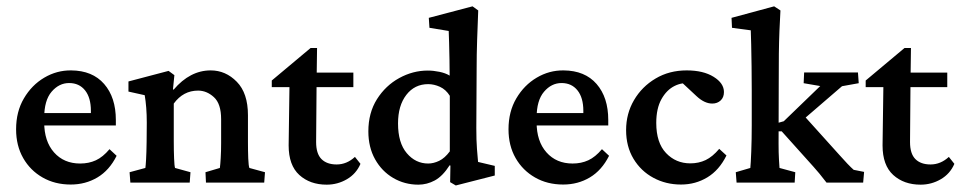

<svg xmlns="http://www.w3.org/2000/svg" viewBox="-20 -565 2973 594"><path d="M198.7 5.9Q149.9 5.9 111.8 -15.9Q73.7 -37.6 51.8 -75.9Q29.8 -114.3 29.8 -165Q29.8 -219.7 54 -260.7Q78.1 -301.8 116.9 -324.7Q155.8 -347.7 200.2 -347.2Q266.1 -346.7 302.2 -305.2Q338.4 -263.7 338.4 -193.8V-176.8H103.5V-215.3H272.5L261.2 -199.7V-222.2Q261.2 -262.7 243.2 -285.4Q225.1 -308.1 193.8 -308.1Q162.6 -308.1 139.6 -281.2Q116.7 -254.4 116.7 -200.2V-187Q116.7 -127.9 147.2 -93.5Q177.7 -59.1 228 -59.1Q254.9 -59.1 276.6 -69.1Q298.3 -79.1 318.8 -103.5L340.8 -83Q318.4 -38.1 281.5 -16.1Q244.6 5.9 198.7 5.9Z M383.3 0 380.9 -32.2 429.7 -45.4Q430.7 -50.8 431.9 -71.3Q433.1 -91.8 433.6 -125.5L434.1 -185.5Q434.1 -210.4 432.4 -231.7Q430.7 -252.9 427.7 -270.5L377.4 -281.7V-313L501.5 -345.7L519.5 -332.5L515.1 -288.6L517.1 -287.6Q567.9 -347.2 631.8 -347.2Q678.2 -347.2 712.6 -312Q747.1 -276.9 747.1 -208.5V-125.5Q747.1 -98.1 748 -75Q749 -51.8 751.5 -45.4L799.8 -32.2L797.4 0H617.2L615.7 -32.2L660.2 -45.4Q661.6 -55.2 662.8 -75.9Q664.1 -96.7 664.1 -122.6V-196.3Q664.1 -244.1 641.8 -264.4Q619.6 -284.7 592.8 -284.7Q546.9 -284.7 517.6 -244.6V-128.4Q517.6 -97.7 518.6 -74.7Q519.5 -51.8 521.5 -45.4L569.3 -32.2L566.9 0Z M1095.2 -58.1Q1082 -27.3 1053.2 -10.5Q1024.4 6.3 990.7 6.3Q939 6.3 906 -23.7Q873 -53.7 873 -115.2L875.5 -295.4H820.8V-315.9L940.9 -416.5H960.9L959.5 -314.9L958 -125.5Q958 -89.4 974.6 -72.8Q991.2 -56.2 1021.5 -56.2Q1052.7 -56.2 1078.1 -79.6ZM924.3 -295.4V-340.3H1073.2V-295.4Z M1390.1 8.8 1372.6 -1.5 1373.5 -52.7 1371.1 -53.7Q1349.6 -20 1325.2 -6.8Q1300.8 6.3 1274.4 6.3Q1231.9 6.3 1196.5 -14.4Q1161.1 -35.2 1140.4 -72.3Q1119.6 -109.4 1119.6 -158.7Q1119.6 -215.8 1146.2 -258.1Q1172.9 -300.3 1215.1 -323.5Q1257.3 -346.7 1303.2 -346.7Q1320.8 -346.7 1339.6 -342.8Q1358.4 -338.9 1371.1 -331.1Q1371.1 -350.6 1370.6 -379.2Q1370.1 -407.7 1369.4 -433.3Q1368.7 -459 1368.2 -469.2L1308.6 -479L1306.6 -509.8L1441.9 -545.4L1459.5 -532.7Q1457.5 -483.9 1456.1 -440.9Q1454.6 -397.9 1454.6 -351.1L1453.6 -169.4Q1453.6 -130.4 1455.6 -104.5Q1457.5 -78.6 1459 -64L1510.7 -51.8V-22ZM1304.7 -59.1Q1321.3 -59.1 1338.6 -67.4Q1356 -75.7 1371.6 -96.7V-268.6Q1359.4 -288.1 1341.1 -296.4Q1322.8 -304.7 1304.7 -304.7Q1262.7 -304.7 1237.1 -271.5Q1211.4 -238.3 1211.4 -183.1Q1211.4 -123 1238.5 -91.1Q1265.6 -59.1 1304.7 -59.1Z M1722.2 5.9Q1673.3 5.9 1635.3 -15.9Q1597.2 -37.6 1575.2 -75.9Q1553.2 -114.3 1553.2 -165Q1553.2 -219.7 1577.4 -260.7Q1601.6 -301.8 1640.4 -324.7Q1679.2 -347.7 1723.6 -347.2Q1789.6 -346.7 1825.7 -305.2Q1861.8 -263.7 1861.8 -193.8V-176.8H1627V-215.3H1795.9L1784.7 -199.7V-222.2Q1784.7 -262.7 1766.6 -285.4Q1748.5 -308.1 1717.3 -308.1Q1686 -308.1 1663.1 -281.2Q1640.1 -254.4 1640.1 -200.2V-187Q1640.1 -127.9 1670.7 -93.5Q1701.2 -59.1 1751.5 -59.1Q1778.3 -59.1 1800 -69.1Q1821.8 -79.1 1842.3 -103.5L1864.3 -83Q1841.8 -38.1 1804.9 -16.1Q1768.1 5.9 1722.2 5.9Z M2086.9 5.9Q2040 5.9 2001.5 -14.9Q1962.9 -35.6 1939.9 -73.7Q1917 -111.8 1917 -162.6Q1917 -213.4 1941.4 -255.1Q1965.8 -296.9 2008.1 -322Q2050.3 -347.2 2104.5 -347.2Q2155.8 -347.2 2187.7 -327.4Q2219.7 -307.6 2219.7 -280.3Q2219.7 -263.7 2209.5 -254.2Q2199.2 -244.6 2183.6 -244.6Q2159.2 -244.6 2134.3 -268.1L2084.5 -314.5L2119.1 -306.2Q2092.3 -311.5 2067.4 -299.3Q2042.5 -287.1 2026.4 -258.3Q2010.3 -229.5 2010.3 -184.6Q2010.3 -123.5 2040.5 -91.6Q2070.8 -59.6 2115.7 -59.6Q2141.6 -59.6 2163.1 -69.8Q2184.6 -80.1 2205.1 -104.5L2227.5 -84Q2205.1 -38.6 2168.5 -16.4Q2131.8 5.9 2086.9 5.9Z M2258.8 0 2256.3 -32.2 2301.3 -45.4Q2302.7 -58.1 2304.2 -95.9Q2305.7 -133.8 2305.7 -177.2V-283.7Q2305.7 -321.8 2305.2 -359.6Q2304.7 -397.5 2304 -427.5Q2303.2 -457.5 2302.7 -471.2L2244.6 -479L2243.2 -509.8L2375 -545.4L2394.5 -532.7Q2392.6 -500.5 2391.4 -469.2Q2390.1 -438 2389.6 -398.9Q2389.2 -359.9 2389.2 -304.2L2388.7 -120.6Q2388.7 -92.3 2389.9 -71.8Q2391.1 -51.3 2391.6 -45.4L2440.4 -32.2L2438.5 0ZM2650.4 0H2537.1Q2523.9 -17.1 2514.9 -28.1Q2505.9 -39.1 2496.6 -49.3L2398.4 -158.7H2377.9L2378.9 -182.6L2404.8 -189.9L2517.6 -298.8L2466.3 -307.6L2467.8 -340.8H2634.3L2636.7 -307.6L2585 -298.3L2450.7 -182.6L2460.9 -214.4L2577.1 -85.4Q2589.4 -71.3 2601.6 -58.6Q2613.8 -45.9 2621.1 -39.6L2653.3 -33.2Z M2932.6 -58.1Q2919.4 -27.3 2890.6 -10.5Q2861.8 6.3 2828.1 6.3Q2776.4 6.3 2743.4 -23.7Q2710.4 -53.7 2710.4 -115.2L2712.9 -295.4H2658.2V-315.9L2778.3 -416.5H2798.3L2796.9 -314.9L2795.4 -125.5Q2795.4 -89.4 2812 -72.8Q2828.6 -56.2 2858.9 -56.2Q2890.1 -56.2 2915.5 -79.6ZM2761.7 -295.4V-340.3H2910.6V-295.4Z"/></svg>

Font: Lateef Medium
Style: Regular
Weight: 500
Designer: SIL International
Foundry: SIL International
Version: Version 4.200